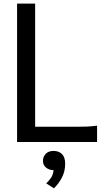

<svg xmlns="http://www.w3.org/2000/svg" viewBox="-20 -790 605 1068"><path d="M75 0V-770H175.5V-85H410Q441.5 -85 464.5 -86Q487.5 -87 520 -91V0ZM280 257.5 237 230Q251 217 263 200.2Q275 183.5 278 156.5Q254.5 156.5 236.8 142.8Q219 129 219 105Q219 81 234.8 65.2Q250.5 49.5 277.5 49.5Q307.5 49.5 325 67.2Q342.5 85 342.5 121Q342.5 164.5 323.5 199.5Q304.5 234.5 280 257.5Z"/></svg>

Font: Junction Medium
Style: Regular
Weight: 500
Designer: Caroline Hadilaksono
Foundry: Caroline Hadilaksono, Tyler Finck, The League of Moveable Type
Version: Version 2.000; ttfautohint (v1.8.3)